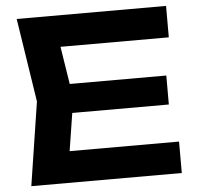

<svg xmlns="http://www.w3.org/2000/svg" viewBox="-53 -804 886 858"><g transform="rotate(-5 390.0 -375.0)"><path d="M697 -440V-310H160V-440ZM274 -375 224 -57 150 -141H728V0H53L111 -375L53 -750H723V-609H150L224 -693Z"/></g></svg>

Font: Unbounded Medium
Style: Regular
Weight: 500
Designer: Luke Prowse, Jean-Baptiste Morizot, Fátima Lázaro, Florian Runge
Foundry: NaN
Version: Version 1.700